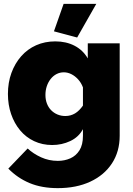

<svg xmlns="http://www.w3.org/2000/svg" viewBox="-20 -750 687 993"><path d="M250 0Q199 0 156.5 -20Q114 -40 84 -76Q54 -112 37.5 -160Q21 -208 21 -264Q21 -323 39 -372.5Q57 -422 89.5 -459Q122 -496 167 -516Q212 -536 266 -536Q322 -536 365.5 -513.5Q409 -491 434 -448V-526H599V-48Q599 34 559 95Q519 156 447 189.5Q375 223 279 223Q196 223 133.5 197Q71 171 23 122L123 18Q152 45 192.5 63.5Q233 82 279 82Q314 82 343.5 69Q373 56 391 27.5Q409 -1 409 -48V-82Q387 -41 343.5 -20.5Q300 0 250 0ZM318 -150Q332 -150 344.5 -153.5Q357 -157 368 -163.5Q379 -170 389.5 -180.5Q400 -191 409 -204V-298Q400 -322 384 -339.5Q368 -357 349 -366.5Q330 -376 310 -376Q290 -376 272.5 -367Q255 -358 242 -341.5Q229 -325 222 -304Q215 -283 215 -259Q215 -235 222.5 -215Q230 -195 244 -180.5Q258 -166 277 -158Q296 -150 318 -150ZM379 -556 259 -588 309 -730H478Z"/></svg>

Font: Raleway Thin Black
Style: Regular
Weight: 900
Version: Version 4.026